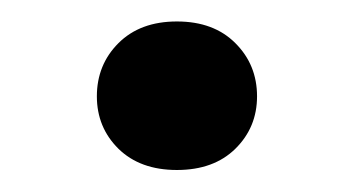

<svg xmlns="http://www.w3.org/2000/svg" viewBox="-20 -434 332 178"><path d="M69.8 -344.7Q69.8 -374 89.8 -394Q109.9 -414.1 144 -414.1Q178.2 -414.1 198.2 -394Q218.3 -374 218.3 -344.7Q218.3 -315.9 198.2 -296.1Q178.2 -276.4 144 -276.4Q109.9 -276.4 89.8 -296.1Q69.8 -315.9 69.8 -344.7Z"/></svg>

Font: Vazirmatn UI FD SemiBold
Style: Regular
Weight: 600
Designer: Saber Rastikerdar
Foundry: Saber Rastikerdar
Version: Version 33.003